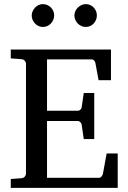

<svg xmlns="http://www.w3.org/2000/svg" viewBox="-20 -911 623 931"><path d="M32.2 0V-43L84 -46.9Q94.7 -47.9 100.3 -54.7Q106 -61.5 106 -68.8V-602.1Q106 -609.4 100.3 -616.2Q94.7 -623 84 -624L32.2 -627.9V-670.9H518.1V-522H458L442.9 -604Q441.9 -611.3 436.8 -617.2Q431.6 -623 424.8 -623H208V-374H357.9Q364.7 -374 370.4 -379.9Q376 -385.7 376 -391.1L386.2 -460H437V-236.8H386.2L376 -306.2Q376 -311.5 370.1 -317.9Q364.3 -324.2 357.9 -324.2H208V-48.8H460.9Q467.3 -48.8 472.7 -55.7Q478 -62.5 479 -67.9L497.1 -167H550.8V0ZM242.7 -836.4Q242.7 -825.2 238.3 -814.9Q233.9 -804.7 226.6 -796.9Q219.2 -789.1 209.2 -784.7Q199.2 -780.3 188 -780.3Q176.8 -780.3 167 -784.7Q157.2 -789.1 149.9 -796.9Q142.6 -804.7 138.2 -814.5Q133.8 -824.2 133.8 -835.4Q133.8 -846.2 138.2 -856.2Q142.6 -866.2 149.9 -874Q157.2 -881.8 167 -886.5Q176.8 -891.1 188 -891.1Q199.2 -891.1 209.2 -886.7Q219.2 -882.3 226.6 -875Q233.9 -867.7 238.3 -857.7Q242.7 -847.7 242.7 -836.4ZM449.7 -836.4Q449.7 -825.2 445.6 -814.9Q441.4 -804.7 434.1 -796.9Q426.8 -789.1 417 -784.7Q407.2 -780.3 396 -780.3Q384.8 -780.3 374.8 -784.7Q364.7 -789.1 357.2 -796.9Q349.6 -804.7 345.2 -814.9Q340.8 -825.2 340.8 -836.4Q340.8 -846.7 345.2 -856.7Q349.6 -866.7 357.4 -874.3Q365.2 -881.8 375 -886.5Q384.8 -891.1 396 -891.1Q407.2 -891.1 417 -886.7Q426.8 -882.3 434.1 -874.8Q441.4 -867.2 445.6 -857.2Q449.7 -847.2 449.7 -836.4Z"/></svg>

Font: Charis SIL Am
Style: Regular
Weight: 400
Foundry: SIL International
Version: Version 5.000